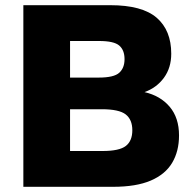

<svg xmlns="http://www.w3.org/2000/svg" viewBox="-20 -720 745 740"><path d="M70 0V-700H405Q528 -700 584 -651.5Q640 -603 640 -513Q640 -459 612 -420.5Q584 -382 537 -365Q598 -351 634 -308.5Q670 -266 670 -198Q670 -137 643.5 -92.5Q617 -48 561 -24Q505 0 415 0ZM250 -138H375Q440 -138 465 -157.5Q490 -177 490 -218Q490 -259 464.5 -279Q439 -299 372 -299H250ZM250 -421H361Q419 -421 439.5 -439.5Q460 -458 460 -492Q460 -527 439.5 -544.5Q419 -562 362 -562H250Z"/></svg>

Font: Golos Text
Style: Bold
Weight: 700
Designer: A.Korolkova, Vitaly Kuzmin
Foundry: ParaType Ltd
Version: Version 2.004